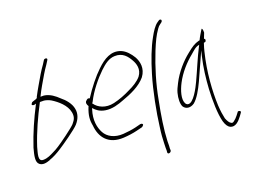

<svg xmlns="http://www.w3.org/2000/svg" viewBox="-116 -906 1782 1330"><g transform="rotate(-15 775.0 -240.5)"><path d="M115 -367C109 -358 110 -354 116 -352C125 -348 134 -353 142 -356L138 -347C103 -262 69 -164 46 -66C36 -11 29 36 56 53C77 67 104 60 132 47V46C162 33 192 13 220 -9C248 -30 349 -114 371 -144C384 -162 392 -179 396 -196C400 -213 401 -232 395 -251C385 -290 350 -325 315 -348C289 -369 253 -394 209 -396C201 -396 192 -395 184 -394C203 -445 228 -494 249 -539C259 -559 269 -579 280 -597L294 -624C296 -628 298 -631 297 -635C295 -644 278 -643 273 -634L258 -605C247 -586 236 -567 226 -546C204 -499 180 -451 159 -400V-399C159 -399 159 -390 149 -386C140 -382 132 -379 123 -375L122 -374C118 -373 118 -372 115 -367ZM72 -65C96 -168 132 -267 169 -356L171 -360H174C182 -361 192 -362 201 -362C219 -361 237 -356 252 -349C295 -327 352 -288 367 -233C371 -219 372 -205 369 -192C366 -179 359 -167 349 -153C332 -130 234 -45 212 -29C197 -17 182 -7 168 1C147 14 122 30 93 33C46 40 66 -25 72 -65ZM280 -597Z M483 -285C473 -272 480 -257 488 -247L489 -245L487 -240C470 -183 471 -149 483 -107C498 -19 556 45 668 29C702 24 738 16 767 6L808 -8C811 -10 815 -13 818 -18C826 -27 814 -35 803 -32L763 -18C736 -9 703 -2 672 3C608 13 557 -10 532 -48C507 -86 490 -142 507 -217L509 -226C530 -206 554 -190 594 -187C643 -183 691 -203 731 -223C790 -250 859 -287 897 -342C932 -399 914 -452 891 -486C869 -516 841 -544 806 -555C737 -576 681 -533 634 -479C592 -432 546 -362 511 -295C499 -300 493 -297 484 -285ZM524 -267C552 -339 604 -414 646 -462C679 -499 710 -528 752 -533C811 -541 844 -505 868 -469C885 -444 906 -400 876 -352C855 -322 820 -297 788 -279C748 -254 707 -234 664 -220C601 -200 548 -222 521 -254L518 -256ZM897 -342Z M971 -348C947 -235 931 -77 928 20C925 70 926 109 928 138C929 167 931 184 932 192V206C933 222 959 215 959 197L957 185C957 176 957 158 954 130C950 47 957 -54 969 -162C979 -271 1004 -390 1036 -496C1056 -560 1069 -596 1094 -639C1101 -651 1107 -659 1115 -665L1125 -674C1127 -676 1130 -679 1131 -683C1133 -691 1129 -696 1121 -696C1117 -696 1114 -694 1112 -692L1101 -683C1079 -665 1060 -629 1044 -592C1014 -526 990 -440 971 -348Z M1108 -175C1101 -135 1104 -95 1117 -75C1134 -53 1166 -48 1197 -73C1226 -101 1251 -156 1271 -211C1291 -266 1310 -325 1330 -380L1343 -416L1337 -379C1325 -297 1323 -219 1325 -143C1328 -60 1338 39 1359 96C1370 125 1384 141 1399 147C1436 160 1463 126 1483 94L1496 72C1505 58 1481 53 1476 61V62L1462 84C1454 97 1444 108 1435 116C1427 125 1419 126 1413 122C1401 118 1390 103 1379 81C1371 56 1363 24 1357 -17C1343 -124 1340 -263 1362 -402C1364 -421 1369 -438 1372 -453L1374 -462C1380 -464 1388 -465 1389 -471V-472C1392 -481 1390 -486 1382 -489C1387 -506 1390 -518 1394 -530C1393 -555 1386 -561 1384 -560C1383 -559 1382 -556 1378 -549C1373 -539 1356 -505 1350 -487L1349 -486C1347 -485 1346 -485 1344 -485C1310 -473 1289 -455 1255 -422C1208 -378 1157 -310 1129 -239C1119 -215 1111 -193 1108 -175ZM1153 -235C1180 -301 1227 -363 1272 -406C1294 -428 1310 -450 1339 -457L1334 -445C1305 -375 1280 -291 1252 -215C1239 -179 1197 -72 1156 -80C1150 -81 1143 -86 1139 -93C1120 -124 1132 -184 1153 -235ZM1483 94Z"/></g></svg>

Font: Stray Cat
Style: LtCnObl
Weight: 300
Version: Version 1.0